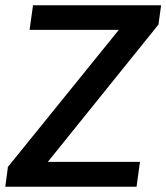

<svg xmlns="http://www.w3.org/2000/svg" viewBox="-33 -707 630 727"><path d="M-13 0H484L497 -94H148L567 -614L577 -687H92L79 -594H417L-3 -75Z"/></svg>

Font: Ronzino Medium
Style: Italic
Weight: 500
Italic angle: -7.99998°
Designer: Nunzio Mazzaferro
Foundry: Collletttivo
Version: Version 1.000;Glyphs 3.3 (3337)